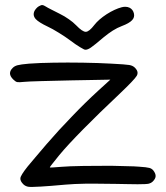

<svg xmlns="http://www.w3.org/2000/svg" viewBox="-20 -738 663 768"><path d="M261.7 -575.7Q241.7 -590.8 215.3 -606.9Q188.5 -623.5 171.4 -631.3Q135.3 -648.4 123 -661.6Q114.7 -670.9 114.7 -681.2Q114.7 -686 116.7 -691.4Q118.7 -696.8 124 -703.1Q129.4 -709.5 135.3 -712.9Q145 -718.3 149.4 -717.8Q153.8 -717.8 163.1 -711.9Q168.9 -708 185.5 -699.7Q201.7 -691.4 218.3 -683.1Q238.3 -673.3 255.4 -661.1Q272.5 -649.4 284.7 -636.7Q309.6 -610.8 322.8 -610.8Q322.8 -610.8 323.2 -610.8Q336.4 -610.8 357.4 -638.2Q374.5 -660.2 406.7 -681.2Q439 -701.7 466.8 -709Q474.1 -710.9 481 -710.9Q490.7 -710.9 498.5 -707Q511.7 -700.2 515.6 -684.6Q519.5 -668.9 508.3 -657.2Q497.1 -645 467.3 -633.8Q449.2 -627 431.2 -615.7Q413.6 -604.5 394 -588.4Q357.4 -557.1 343.8 -547.9Q330.6 -538.6 320.8 -539.1Q319.8 -539.1 317.4 -540Q316.9 -540 315.9 -540.5Q310.5 -543 299.3 -549.8Q281.7 -560.5 261.7 -575.7ZM73.2 -1Q60.5 -13.7 61.5 -24.9Q62 -36.1 90.8 -72.3Q103 -87.4 121.6 -108.9Q140.1 -130.9 166 -161.1Q215.8 -218.8 268.1 -272.5Q319.8 -326.7 372.6 -375Q388.7 -389.6 421.4 -419.4Q369.1 -418.5 265.1 -416.5Q200.7 -415.5 145.5 -413.6Q90.3 -412.1 77.1 -410.6Q55.2 -408.2 48.3 -409.7Q41.5 -411.6 32.7 -420.4Q20.5 -432.6 20 -443.8Q20 -444.3 20 -444.8Q20 -456.1 31.2 -466.8Q38.6 -474.1 50.3 -477.1Q62.5 -480.5 96.2 -483.4Q114.3 -484.9 139.2 -485.8Q145.5 -486.3 152.3 -486.3Q154.3 -486.3 156.2 -486.3Q174.3 -486.8 193.8 -487.3Q221.2 -487.8 251 -487.8Q280.3 -487.8 311.5 -487.3Q374 -486.3 425.8 -483.4Q482.4 -480.5 497.1 -478Q511.2 -475.6 519.5 -467.3Q530.3 -456.5 530.3 -446.3Q530.3 -440.4 526.9 -434.6Q517.1 -418.5 458.5 -362.8Q375 -284.2 312.5 -220.7Q250 -157.2 217.3 -117.7Q200.7 -97.7 189.5 -83Q178.2 -68.8 179.2 -68.4Q179.7 -67.4 193.8 -68.4Q207.5 -69.3 226.6 -70.8Q253.4 -73.2 313.5 -74.2Q353.5 -74.7 393.1 -74.7Q412.6 -74.7 432.1 -74.7Q463.9 -74.2 490.7 -73.2Q518.1 -72.8 535.6 -71.3Q566.9 -69.3 577.1 -66.4Q586.9 -64 593.3 -56.2Q602.5 -44.4 602.5 -34.2Q602.5 -33.7 602.5 -33.2Q602.1 -22.9 590.8 -11.7Q585 -5.9 575.7 -3.4Q566.4 -1 530.8 -1Q515.6 -1 494.1 -1.5Q473.1 -2 443.4 -2.4Q395.5 -3.4 354 -3.4Q339.8 -3.4 326.7 -3.4Q273.4 -2.4 242.2 0.5Q209 3.4 185.1 5.4Q160.6 7.3 143.6 8.3Q121.6 9.8 107.9 9.8Q96.7 9.8 91.8 8.8Q80.6 6.3 73.2 -1Z"/></svg>

Font: Casuwalt
Style: Regular
Weight: 400
Designer: Walter E Stewart
Version: 0.1